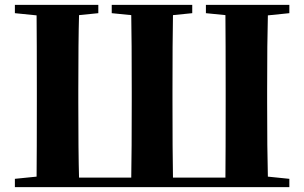

<svg xmlns="http://www.w3.org/2000/svg" viewBox="-20 -767 1247 787"><path d="M1078 -704Q1075 -603 1075 -395V-351Q1075 -146 1078 -43L1166 -34V0H41V-34L130 -43Q131 -146 131 -351V-395Q131 -603 130 -704L41 -713V-747H383V-713L304 -705Q301 -603 301 -395V-351Q301 -141 304 -39H518Q520 -143 520 -358V-392Q520 -603 518 -705L438 -713V-747H768V-713L689 -705Q687 -602 687 -393V-358Q687 -141 689 -39H904Q905 -141 905 -351V-395Q905 -603 904 -705L824 -713V-747H1166V-713Z"/></svg>

Font: Source Han Serif CN Heavy
Style: Regular
Weight: 900
Designer: Ryoko NISHIZUKA  (kana & ideographs); Frank Grießhammer (Latin, Greek & Cyrillic); Wenlong ZHANG  (bopomofo); Sandoll Co
Foundry: Adobe Systems Incorporated
Version: Version 1.000;PS 1;hotconv 16.6.53;makeotf.lib2.5.65590